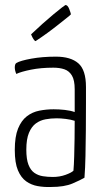

<svg xmlns="http://www.w3.org/2000/svg" viewBox="-20 -736 412 766"><path d="M183 10Q156 11 130.5 6.5Q105 2 84.5 -12.5Q64 -27 51.5 -56.5Q39 -86 39 -138Q39 -191 52 -223Q65 -255 87 -272Q109 -289 137 -294.5Q165 -300 194 -300Q216 -300 238.5 -297.5Q261 -295 278 -289Q278 -289 278 -306Q278 -323 278 -344.5Q278 -366 278 -380Q278 -416 267 -434.5Q256 -453 237 -459.5Q218 -466 193 -466Q143 -466 103.5 -458Q64 -450 45 -441Q42 -448 40.5 -454.5Q39 -461 39 -467Q39 -473 40.5 -478Q42 -483 46 -485Q61 -494 105 -502Q149 -510 203 -510Q262 -510 292.5 -483.5Q323 -457 323 -389V-327Q323 -270 322.5 -216Q322 -162 321 -114Q320 -66 317 -27Q302 -18 269.5 -4Q237 10 183 10ZM191 -30Q218 -30 241.5 -38.5Q265 -47 273 -55Q275 -78 276 -111.5Q277 -145 277.5 -182.5Q278 -220 278 -254Q263 -259 242.5 -261.5Q222 -264 206 -264Q183 -264 161.5 -260Q140 -256 123 -243.5Q106 -231 95.5 -206Q85 -181 85 -139Q85 -101 93.5 -79Q102 -57 117 -46.5Q132 -36 151 -33Q170 -30 191 -30ZM122 -572Q119 -572 114.5 -578.5Q110 -585 107 -592Q104 -599 104 -599Q126 -620 149.5 -641Q173 -662 193.5 -679Q214 -696 227 -706Q240 -716 241 -716Q250 -716 256 -700.5Q262 -685 263 -679Q261 -676 247 -665Q233 -654 213 -638Q193 -622 169 -604.5Q145 -587 122 -572Z"/></svg>

Font: Yanone Kaffeesatz Light
Style: Regular
Weight: 300
Designer: Yanone (Cyrillic: Daniel Pouzeot, Huerta Tipografica, and Cyreal)
Foundry: Yanone
Version: Version 2.003